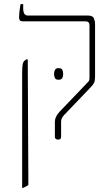

<svg xmlns="http://www.w3.org/2000/svg" viewBox="-20 -667 533 927"><path d="M261 7Q245 7 245 -7V-80Q245 -103 268 -128L402 -268Q409 -274 410.5 -279Q412 -284 412 -291V-545Q412 -564 393 -564H91Q79 -564 75.5 -569.5Q72 -575 72 -585Q72 -594 74 -612.5Q76 -631 79 -647H92V-627Q92 -592 114 -592H404Q428 -592 433.5 -578.5Q439 -565 439 -551V-297Q439 -278 434.5 -268Q430 -258 420 -248L289 -111Q275 -96 275 -80V-7Q275 7 261 7ZM87 240V-314Q87 -343 89.5 -356.5Q92 -370 100 -375L110 -382L114 -378L117 226Q112 230 105.5 233.5Q99 237 92 240ZM241 -310Q241 -321 245.5 -329.5Q250 -338 262 -338Q277 -338 281 -329.5Q285 -321 285 -310Q285 -299 281 -290.5Q277 -282 262 -282Q249 -282 245 -290.5Q241 -299 241 -310Z"/></svg>

Font: Noto Serif Hebrew SemiCondensed Thin
Style: Regular
Weight: 100
Width: 4
Designer: Monotype Design Team
Foundry: Monotype Imaging Inc.
Version: Version 2.004; ttfautohint (v1.8.4.7-5d5b)